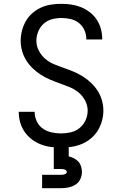

<svg xmlns="http://www.w3.org/2000/svg" viewBox="-20 -763 640 1003"><path d="M299 8Q272 8 245 4.5Q218 1 192.5 -9Q167 -19 145.5 -35.5Q124 -52 108.5 -74.5Q93 -97 85.5 -123.5Q78 -150 78 -177Q78 -177 78 -178Q78 -179 78 -179H161Q161 -179 161 -178.5Q161 -178 161 -178Q161 -153 172 -129.5Q183 -106 203.5 -91.5Q224 -77 249 -71.5Q274 -66 299 -66Q325 -66 350.5 -72Q376 -78 396 -94.5Q416 -111 427 -135Q438 -159 438 -185Q438 -212 425 -237Q412 -262 391 -279.5Q370 -297 344.5 -307.5Q319 -318 293.5 -327Q268 -336 243 -346.5Q218 -357 195 -371.5Q172 -386 152 -405Q132 -424 117.5 -447Q103 -470 95.5 -496.5Q88 -523 88 -550Q88 -577 95 -603.5Q102 -630 115.5 -653.5Q129 -677 150 -695Q171 -713 195.5 -724Q220 -735 247 -739Q274 -743 301 -743Q328 -743 354 -739Q380 -735 404.5 -725Q429 -715 450 -698.5Q471 -682 485.5 -660Q500 -638 507 -612Q514 -586 514 -560Q514 -559 514 -558.5Q514 -558 514 -557H431Q431 -557 431 -557.5Q431 -558 431 -559Q431 -583 421 -605.5Q411 -628 392 -643Q373 -658 349 -663.5Q325 -669 301 -669Q276 -669 251.5 -662.5Q227 -656 208.5 -639.5Q190 -623 180 -599Q170 -575 170 -550Q170 -523 183 -498Q196 -473 216.5 -455.5Q237 -438 262.5 -427.5Q288 -417 314 -408Q340 -399 365 -388.5Q390 -378 413 -363.5Q436 -349 456 -330Q476 -311 490.5 -288Q505 -265 512.5 -239Q520 -213 520 -185Q520 -158 512.5 -131Q505 -104 490.5 -80.5Q476 -57 454 -39Q432 -21 406.5 -10.5Q381 0 353.5 4Q326 8 299 8ZM200 220V150H300Q305 150 309.5 149.5Q314 149 318 147.5Q322 146 325.5 143Q329 140 329 135Q329 131 325.5 127.5Q322 124 318 122.5Q314 121 309.5 120.5Q305 120 300 120H261V0H339V54Q353 57 366.5 64Q380 71 389.5 81.5Q399 92 403.5 106.5Q408 121 408 135Q408 155 399.5 173Q391 191 374.5 201.5Q358 212 338.5 216Q319 220 300 220Z"/></svg>

Font: Iosevka Curly Extended
Style: Regular
Weight: 400
Width: 7
Monospace: yes
Designer: Belleve Invis
Foundry: Belleve Invis
Version: Version 11.1.0; ttfautohint (v1.8.3)